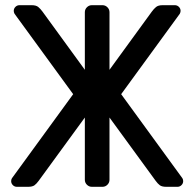

<svg xmlns="http://www.w3.org/2000/svg" viewBox="-20 -720 749 740"><path d="M307 -267 129 -23Q121 -12 113 -6Q105 0 88 0H45Q36 0 29.5 -6.5Q23 -13 23 -22Q23 -28 26 -33L262 -357L36 -667Q33 -673 33 -678Q33 -687 39.5 -693.5Q46 -700 55 -700H102Q119 -700 127.5 -693Q136 -686 144 -675L307 -451V-673Q307 -684 315 -692Q323 -700 334 -700H375Q386 -700 394 -692Q402 -684 402 -673V-451L565 -675Q573 -686 581.5 -693Q590 -700 607 -700H654Q663 -700 669.5 -693.5Q676 -687 676 -678Q676 -673 673 -667L447 -357L683 -33Q686 -28 686 -22Q686 -13 679.5 -6.5Q673 0 664 0H621Q604 0 596 -6Q588 -12 580 -23L402 -267V-27Q402 -16 394 -8Q386 0 375 0H334Q323 0 315 -8Q307 -16 307 -27Z"/></svg>

Font: Hezaedrus
Style: Regular
Weight: 400
Designer: Hubert & Fischer
Foundry: Hubert & Fischer
Version: Version 1.10;September 3, 2019;FontCreator 11.5.0.2425 64-bi